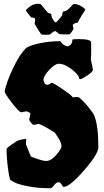

<svg xmlns="http://www.w3.org/2000/svg" viewBox="-20 -984 553 1021"><path d="M367 -850 371 -830Q354 -801 347 -801H326Q296 -801 294 -804Q276 -819 273 -819Q270 -819 260.5 -812.5Q251 -806 248.5 -802.5Q246 -799 224 -799Q202 -799 199 -802Q196 -805 180 -830.5Q164 -856 164 -860Q167 -871 167 -881Q167 -891 146 -891Q118 -925 118 -929Q118 -933 123.5 -936.5Q129 -940 134.5 -945.5Q140 -951 151 -956.5Q162 -962 175 -964Q198 -964 198 -960L236 -915Q253 -912 253 -907Q253 -894 262 -879.5Q271 -865 277 -865Q281 -865 304 -894L311 -903Q311 -919 317 -923Q333 -923 351.5 -943Q370 -963 372 -963Q388 -963 403.5 -955.5Q419 -948 426.5 -941Q434 -934 434 -932L414 -901Q395 -870 395 -865Q367 -859 367 -850ZM318 10Q315 10 308 -2.5Q301 -15 290.5 -15Q280 -15 267.5 1Q255 17 248 17Q181 17 128 6.5Q75 -4 56 -15L36 -26Q30 -32 22.5 -88.5Q15 -145 15 -191Q15 -198 55 -224L68 -233Q78 -240 118 -246Q119 -246 119 -238L118 -216L144 -152Q149 -149 179.5 -138.5Q210 -128 225 -128Q252 -128 279.5 -160.5Q307 -193 307 -206Q307 -229 280 -266L271 -279Q198 -325 183 -325Q165 -320 159.5 -320Q154 -320 144.5 -332Q135 -344 135 -348L142 -378Q142 -386 121 -392L93 -387Q82 -387 43.5 -437Q5 -487 5 -497Q5 -507 18.5 -547Q32 -587 60 -642.5Q88 -698 119 -729Q140 -743 191.5 -754Q243 -765 301 -765Q318 -738 343 -738Q365 -748 365 -773Q365 -776 398 -776Q464 -776 464.5 -759Q465 -742 465 -713Q465 -684 463 -668Q474 -620 474 -611V-610Q468 -598 441 -580.5Q414 -563 407.5 -563Q401 -563 401 -566Q401 -584 362.5 -614.5Q324 -645 292 -645Q273 -645 242 -612.5Q211 -580 211 -558Q216 -533 232 -533Q241 -533 253 -544H254Q263 -544 313.5 -509.5Q364 -475 367 -466Q379 -468 387.5 -468Q396 -468 400 -466Q424 -447 450 -414.5Q476 -382 480 -372Q503 -319 503 -201Q503 -165 426.5 -77.5Q350 10 318 10Z"/></svg>

Font: Piedra
Style: Regular
Weight: 400
Designer: Angel Koziupa & Ale Paul
Foundry: Angel Koziupa and Alejandro Paul
Version: Version 1.000